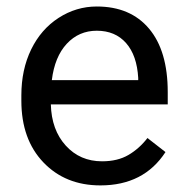

<svg xmlns="http://www.w3.org/2000/svg" viewBox="-20 -558 570 588"><path d="M45.4 0ZM287.6 9.8Q180.2 9.8 112.8 -60.8Q45.4 -131.3 45.4 -249.5V-266.1Q45.4 -344.7 75.4 -406.5Q105.5 -468.3 159.4 -503.2Q213.4 -538.1 276.4 -538.1Q379.4 -538.1 436.5 -470.2Q493.7 -402.3 493.7 -275.9V-238.3H135.7Q137.7 -160.2 181.4 -112.1Q225.1 -64 292.5 -64Q340.3 -64 373.5 -83.5Q406.7 -103 431.6 -135.3L486.8 -92.3Q420.4 9.8 287.6 9.8ZM276.4 -463.9Q221.7 -463.9 184.6 -424.1Q147.5 -384.3 138.7 -312.5H403.3V-319.3Q399.4 -388.2 366.2 -426Q333 -463.9 276.4 -463.9Z"/></svg>

Font: Roboto
Style: Regular
Weight: 400
Designer: Google
Version: Version 2.134; 2016; ttfautohint (v1.6)